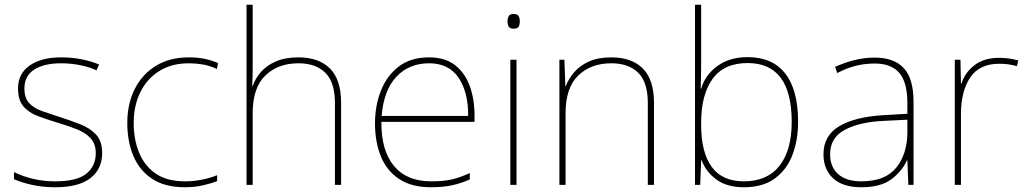

<svg xmlns="http://www.w3.org/2000/svg" viewBox="-20 -780 4332 810"><path d="M411 -134Q411 -67 361.5 -28.5Q312 10 213 10Q158 10 113 -0.5Q68 -11 39 -24V-54Q119 -15 213 -15Q304 -15 344 -47Q384 -79 384 -134Q384 -173 362.5 -196.5Q341 -220 304.5 -234.5Q268 -249 224 -262Q178 -276 139.5 -290.5Q101 -305 78.5 -331.5Q56 -358 56 -407Q56 -469 105 -503.5Q154 -538 238 -538Q285 -538 326 -529.5Q367 -521 398 -508L387 -483Q359 -497 318.5 -505Q278 -513 238 -513Q166 -513 124.5 -486.5Q83 -460 83 -407Q83 -366 103.5 -344.5Q124 -323 158.5 -311Q193 -299 233 -286Q277 -272 318 -256Q359 -240 385 -212.5Q411 -185 411 -134Z M760 10Q676 10 622 -25.5Q568 -61 542.5 -122.5Q517 -184 517 -261Q517 -342 548.5 -404.5Q580 -467 638 -502.5Q696 -538 777 -538Q813 -538 842.5 -532Q872 -526 900 -514L895 -489Q865 -503 835.5 -508Q806 -513 777 -513Q705 -513 653 -481Q601 -449 572.5 -392Q544 -335 544 -261Q544 -193 566.5 -137Q589 -81 636.5 -48Q684 -15 760 -15Q796 -15 831.5 -22Q867 -29 896 -41V-16Q871 -6 836 2Q801 10 760 10Z M1046 -496Q1046 -474 1045.5 -456.5Q1045 -439 1044 -417H1046Q1057 -449 1081 -476.5Q1105 -504 1144 -521Q1183 -538 1239 -538Q1325 -538 1372 -491Q1419 -444 1419 -346V0H1393V-345Q1393 -433 1352.5 -473Q1312 -513 1239 -513Q1153 -513 1099.5 -461.5Q1046 -410 1046 -302V0H1020V-760H1046Z M1790 -538Q1858 -538 1900 -505Q1942 -472 1962 -416.5Q1982 -361 1982 -291V-266H1589Q1588 -145 1642 -80Q1696 -15 1799 -15Q1847 -15 1881.5 -22Q1916 -29 1962 -50V-23Q1924 -6 1885.5 2Q1847 10 1799 10Q1716 10 1663.5 -25Q1611 -60 1586.5 -121Q1562 -182 1562 -259Q1562 -334 1587 -397.5Q1612 -461 1662.5 -499.5Q1713 -538 1790 -538ZM1790 -513Q1706 -513 1652.5 -456.5Q1599 -400 1590 -291H1955Q1956 -390 1915 -451.5Q1874 -513 1790 -513Z M2146 -721Q2164 -721 2168.5 -711.5Q2173 -702 2173 -690Q2173 -677 2168.5 -668Q2164 -659 2146 -659Q2131 -659 2126 -668Q2121 -677 2121 -690Q2121 -702 2126 -711.5Q2131 -721 2146 -721ZM2159 -528V0H2133V-528Z M2559 -538Q2645 -538 2692 -491Q2739 -444 2739 -346V0H2713V-345Q2713 -433 2672.5 -473Q2632 -513 2559 -513Q2473 -513 2419.5 -461.5Q2366 -410 2366 -302V0H2340V-528H2361L2365 -417H2367Q2379 -448 2402.5 -475.5Q2426 -503 2464.5 -520.5Q2503 -538 2559 -538Z M2938 -525Q2938 -501 2937.5 -466Q2937 -431 2936 -406H2938Q2955 -464 3006.5 -501.5Q3058 -539 3134 -539Q3239 -539 3293 -469.5Q3347 -400 3347 -266Q3347 -190 3323.5 -127.5Q3300 -65 3249.5 -27.5Q3199 10 3118 10Q3047 10 3002.5 -22.5Q2958 -55 2940 -104H2938L2934 0H2912V-760H2938ZM3134 -514Q3034 -514 2986 -447Q2938 -380 2938 -263V-253Q2938 -137 2982.5 -76Q3027 -15 3118 -15Q3217 -15 3268.5 -80.5Q3320 -146 3320 -266Q3320 -514 3134 -514Z M3670 -537Q3752 -537 3793 -492.5Q3834 -448 3834 -350V0H3812L3808 -103H3806Q3785 -57 3740 -23.5Q3695 10 3614 10Q3535 10 3494.5 -28Q3454 -66 3454 -129Q3454 -208 3520.5 -247.5Q3587 -287 3705 -294L3808 -300V-343Q3808 -433 3774 -472.5Q3740 -512 3670 -512Q3630 -512 3592.5 -503Q3555 -494 3512 -472L3503 -498Q3543 -516 3584.5 -526.5Q3626 -537 3670 -537ZM3707 -270Q3605 -265 3543.5 -232Q3482 -199 3482 -129Q3482 -76 3516 -45.5Q3550 -15 3614 -15Q3714 -15 3760.5 -72Q3807 -129 3808 -220V-275Z M4195 -536Q4219 -536 4238.5 -533Q4258 -530 4276 -525L4270 -501Q4251 -506 4234.5 -508.5Q4218 -511 4195 -511Q4112 -511 4073 -453Q4034 -395 4034 -297V0H4008V-528H4032L4034 -427H4036Q4050 -473 4090.5 -504.5Q4131 -536 4195 -536Z"/></svg>

Font: Noto Sans Sinhala UI Thin
Style: Regular
Weight: 100
Designer: Jelle Bosma - Monotype Design Team
Foundry: Monotype Imaging Inc.
Version: Version 2.006; ttfautohint (v1.8.4.7-5d5b)